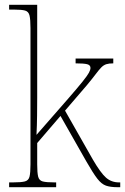

<svg xmlns="http://www.w3.org/2000/svg" viewBox="-20 -780 521 800"><path d="M18 0V-20H34Q68 -20 83.5 -24Q99 -28 103 -44Q107 -60 107 -95V-663Q107 -699 103 -715.5Q99 -732 84.5 -736Q70 -740 40 -740H18V-760H135V-374Q135 -339 134.5 -298Q134 -257 132 -218L264 -369Q304 -415 324 -440Q344 -465 350.5 -477Q357 -489 357 -497Q357 -509 343 -512.5Q329 -516 295 -516V-536H452V-516Q434 -516 423 -512.5Q412 -509 402.5 -499.5Q393 -490 379.5 -472Q366 -454 342 -425L251 -319L367 -115Q399 -60 421.5 -40Q444 -20 476 -20H481V0H470Q440 0 421.5 -6.5Q403 -13 385.5 -35.5Q368 -58 340 -107L232 -297L135 -184V-95Q135 -60 139 -44Q143 -28 158 -24Q173 -20 207 -20H214V0Z"/></svg>

Font: Noto Serif Georgian SemiCondensed Thin
Style: Regular
Weight: 100
Width: 4
Designer: Monotype Design Team, Akaki Razmadze
Foundry: Google LLC
Version: Version 2.003; ttfautohint (v1.8.4.7-5d5b)